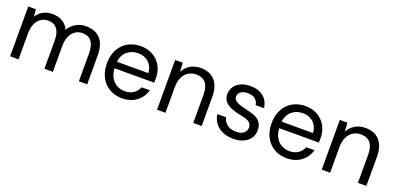

<svg xmlns="http://www.w3.org/2000/svg" viewBox="-4 -1147 3684 1798"><g transform="rotate(20 1838.5 -248.0)"><path d="M153 0V-257C153 -372 212 -436 291 -436C368 -436 411 -384 411 -281V0H495V-257C495 -372 554 -436 634 -436C711 -436 754 -384 754 -281V0H837V-290C837 -438 761 -508 642 -508C571 -508 507 -471 472 -411C441 -476 384 -508 305 -508C238 -508 183 -477 151 -424L145 -496H69V0Z M1187 12C1304 12 1381 -56 1408 -148H1325C1304 -93 1256 -59 1187 -59C1112 -59 1032 -111 1026 -229H1421C1421 -238 1421 -247 1422 -254C1422 -261 1422 -269 1422 -276C1422 -408 1328 -508 1189 -508C1042 -508 943 -405 943 -248C943 -91 1043 12 1187 12ZM1187 -437C1271 -437 1335 -383 1339 -294H1027C1036 -387 1107 -437 1187 -437Z M1617 0V-257C1617 -372 1681 -436 1766 -436C1851 -436 1894 -384 1894 -281V0H1978V-290C1978 -438 1902 -508 1785 -508C1709 -508 1646 -470 1614 -407L1609 -496H1533V0Z M2295 12C2412 12 2486 -53 2485 -142C2485 -214 2446 -248 2391 -268C2363 -277 2334 -285 2303 -292C2231 -308 2186 -328 2186 -368C2186 -409 2220 -437 2280 -437C2341 -437 2379 -407 2386 -356H2469C2458 -453 2386 -508 2281 -508C2170 -508 2101 -447 2101 -360C2101 -300 2142 -265 2195 -245C2222 -235 2248 -227 2275 -222C2354 -206 2399 -195 2399 -135C2399 -94 2367 -59 2296 -59C2220 -59 2175 -103 2164 -155H2078C2091 -52 2176 12 2295 12Z M2828 12C2945 12 3022 -56 3049 -148H2966C2945 -93 2897 -59 2828 -59C2753 -59 2673 -111 2667 -229H3062C3062 -238 3062 -247 3063 -254C3063 -261 3063 -269 3063 -276C3063 -408 2969 -508 2830 -508C2683 -508 2584 -405 2584 -248C2584 -91 2684 12 2828 12ZM2828 -437C2912 -437 2976 -383 2980 -294H2668C2677 -387 2748 -437 2828 -437Z M3258 0V-257C3258 -372 3322 -436 3407 -436C3492 -436 3535 -384 3535 -281V0H3619V-290C3619 -438 3543 -508 3426 -508C3350 -508 3287 -470 3255 -407L3250 -496H3174V0Z"/></g></svg>

Font: Rootstock Sans Body
Style: Regular
Weight: 400
Designer: Colophon Foundry, Jonny Pinhorn
Foundry: Colophon Foundry
Version: Version 1.200;FEAKit 1.0